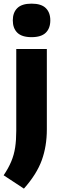

<svg xmlns="http://www.w3.org/2000/svg" viewBox="-48 -824 326 1080"><path d="M86.5 237 -27.5 162Q-0.5 122 15.2 84.5Q31 47 37.2 5.5Q43.5 -36 43.5 -89V-548.5H215.5V-96.5Q215.5 -1.5 187 77.2Q158.5 156 86.5 237ZM129.5 -615Q75 -615 49.5 -640Q24 -665 24 -709.5Q24 -753.5 49.5 -778.5Q75 -803.5 129.5 -803.5Q184 -803.5 209.5 -778.5Q235 -753.5 235 -709.5Q235 -665 209.5 -640Q184 -615 129.5 -615Z"/></svg>

Font: Encode Sans Cnd XBd
Style: Regular
Weight: 800
Width: 3
Designer: Multiple Designers
Foundry: Impallari Type
Version: Version 3.002; ttfautohint (v1.8.3) -l 8 -r 50 -G 200 -x 14 